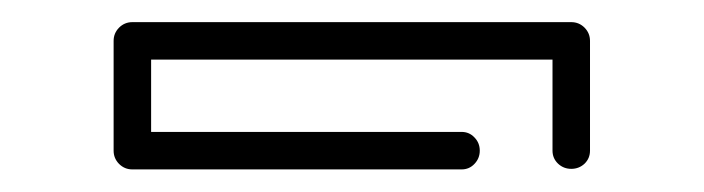

<svg xmlns="http://www.w3.org/2000/svg" viewBox="-20 -441 623 170"><path d="M388.7 -291H97.2Q90.3 -291 85.4 -295.9Q80.6 -300.8 80.6 -307.6V-404.8Q80.6 -411.6 85.4 -416.5Q90.3 -421.4 97.2 -421.4H485.8Q492.7 -421.4 497.6 -416.5Q502.4 -411.6 502.4 -404.8V-307.6Q502.4 -300.8 497.6 -296.1Q492.7 -291.5 485.8 -291.5Q479 -291.5 474.1 -296.1Q469.2 -300.8 469.2 -307.6V-388.2H113.8V-324.2H388.7Q395.5 -324.2 400.1 -319.3Q404.8 -314.5 404.8 -307.6Q404.8 -300.8 400.1 -295.9Q395.5 -291 388.7 -291Z"/></svg>

Font: Neon Sans
Style: Regular
Weight: 400
Designer: GGBot
Version: 0.80